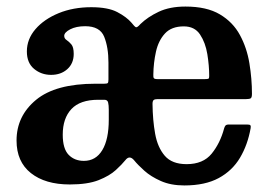

<svg xmlns="http://www.w3.org/2000/svg" viewBox="-20 -553 820 586"><path d="M30.5 -124Q30.5 -199 90 -248.2Q149.5 -297.5 271.5 -297.5H298Q306.5 -297.5 308.8 -299.5Q311 -301.5 311 -310.5V-362Q311 -408.5 298 -440.8Q285 -473 240 -473Q212.5 -473 194.2 -463.5Q176 -454 176 -443.5Q176 -435.5 183.2 -430.8Q190.5 -426 197.8 -417.5Q205 -409 205 -388.5Q205 -359.5 185.5 -342Q166 -324.5 136 -324.5Q106 -324.5 84 -342.8Q62 -361 62 -396Q62 -433.5 88.2 -464Q114.5 -494.5 159 -512.8Q203.5 -531 258.5 -531Q309.5 -531 337.8 -516.2Q366 -501.5 381.5 -483.5Q390.5 -472 394.5 -470Q398.5 -468 408.5 -479.5Q430.5 -501 464.2 -517Q498 -533 546 -533Q611 -533 651 -509.2Q691 -485.5 712.2 -446.2Q733.5 -407 741.2 -359.8Q749 -312.5 749 -266.5Q749 -256 745.5 -253.2Q742 -250.5 731 -250.5H460.5Q452 -250.5 448.8 -247.5Q445.5 -244.5 445.5 -236Q446 -186.5 453.5 -144.8Q461 -103 483 -77.5Q505 -52 549.5 -52Q600 -52 626 -84Q652 -116 664 -161Q665.5 -166.5 668.2 -169.8Q671 -173 679 -173H734Q742.5 -173 744.2 -170.5Q746 -168 745 -162Q736 -111 712.5 -71.5Q689 -32 647.5 -9.5Q606 13 542.5 13Q501.5 13 471 -0.5Q440.5 -14 420.5 -32Q400.5 -50 390 -63Q375.5 -81 362.5 -64Q352.5 -51.5 333.5 -34Q314.5 -16.5 281 -3.2Q247.5 10 193 10Q118 10 74.2 -24.8Q30.5 -59.5 30.5 -124ZM461.5 -311.5H604.5Q614.5 -311.5 616.5 -313Q618.5 -314.5 618.5 -321Q618.5 -352.5 612.8 -387.8Q607 -423 590.5 -447.8Q574 -472.5 541 -472.5Q503.5 -472.5 483.5 -450.8Q463.5 -429 456 -395.2Q448.5 -361.5 448 -326Q447.5 -317.5 449.5 -314.5Q451.5 -311.5 461.5 -311.5ZM312 -218Q312 -232 310 -240.2Q308 -248.5 298.5 -248.5H280Q224.5 -248.5 198 -220.2Q171.5 -192 171.5 -142Q171.5 -99 189.5 -80.5Q207.5 -62 236 -62Q272.5 -62 292.2 -94.8Q312 -127.5 312 -188Z"/></svg>

Font: Besley* Narrow Semi
Style: Regular
Weight: 600
Width: 4
Designer: Owen Earl
Foundry: indestructible type*
Version: Version 3.000; ttfautohint (v1.8.3)